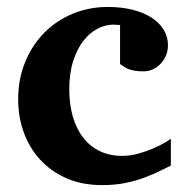

<svg xmlns="http://www.w3.org/2000/svg" viewBox="-20 -520 542 552"><path d="M471.2 -43.9Q458.5 -38.1 440.2 -28.8Q421.9 -19.5 397.7 -10.3Q373.5 -1 342.8 5.6Q312 12.2 273.9 12.2Q215.3 12.2 170.4 -7.8Q125.5 -27.8 94.7 -61.8Q64 -95.7 48.1 -140.1Q32.2 -184.6 32.2 -233.9Q32.2 -293 52.5 -342Q72.8 -391.1 107.7 -426.3Q142.6 -461.4 189.5 -480.7Q236.3 -500 290 -500Q329.6 -500 361.3 -491.9Q393.1 -483.9 415.8 -469.2Q438.5 -454.6 450.7 -434.3Q462.9 -414.1 462.9 -390.1Q462.9 -373 456.8 -359.4Q450.7 -345.7 440.9 -335.7Q431.2 -325.7 418.5 -320.3Q405.8 -314.9 392.1 -314.9Q376.5 -314.9 366 -316.9Q355.5 -318.8 348.1 -322Q340.8 -325.2 335.4 -328.9Q330.1 -332.5 325.2 -335.9V-448.2Q318.8 -448.2 315.2 -448.7Q311.5 -449.2 306.2 -449.2Q283.2 -449.2 260.5 -437.5Q237.8 -425.8 219.7 -402.6Q201.7 -379.4 190.4 -344.5Q179.2 -309.6 179.2 -263.2Q179.2 -219.2 189.7 -183.8Q200.2 -148.4 219.7 -123.5Q239.3 -98.6 267.6 -85.2Q295.9 -71.8 331.1 -71.8Q354 -71.8 377 -78.1Q399.9 -84.5 419.2 -92.8Q438.5 -101.1 452.4 -109.1Q466.3 -117.2 471.2 -121.1Z"/></svg>

Font: Charis SIL Eur
Style: Bold
Weight: 700
Foundry: SIL International
Version: Version 5.000